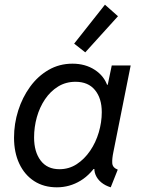

<svg xmlns="http://www.w3.org/2000/svg" viewBox="-20 -800 611 828"><path d="M225.1 7.8Q168.9 7.8 127.4 -19Q85.9 -45.9 63.2 -94.2Q40.5 -142.6 40.5 -206.1Q40.5 -266.6 58.6 -323.5Q76.7 -380.4 109.9 -426Q143.1 -471.7 189.5 -498.5Q235.8 -525.4 292.5 -525.4Q347.7 -525.4 388.4 -499Q429.2 -472.7 443.8 -428.7L417.5 -434.6H479L440.4 -414.1L461.9 -517.6H543.5L469.2 -145.5Q462.9 -115.7 464.1 -96.4Q465.3 -77.1 487.8 -68.4L457.5 7.8Q433.6 0.5 416.7 -13.4Q399.9 -27.3 392.1 -46.1Q384.3 -64.9 388.2 -85.9L422.4 -71.3H350.1L408.7 -108.4Q374.5 -49.3 327.4 -20.8Q280.3 7.8 225.1 7.8ZM236.3 -70.3Q277.3 -70.3 310.8 -92Q344.2 -113.8 368.7 -149.7Q393.1 -185.5 406 -229.2Q418.9 -272.9 418.9 -316.4Q418.9 -376 389.6 -411.6Q360.4 -447.3 305.7 -447.3Q263.7 -447.3 230.5 -426.8Q197.3 -406.2 174.1 -371.8Q150.9 -337.4 138.9 -294.7Q127 -252 127 -207Q127 -145 155.3 -107.7Q183.6 -70.3 236.3 -70.3ZM347.7 -574.2 299.8 -611.8 432.6 -779.8 488.8 -730Z"/></svg>

Font: Reddit Sans
Style: Italic
Weight: 400
Italic angle: -11.25°
Designer: Stephen Hutchings
Version: Version 1.013